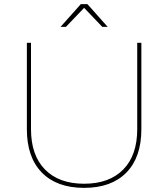

<svg xmlns="http://www.w3.org/2000/svg" viewBox="-20 -906 814 929"><path d="M501 -776H475L387 -868L299 -776H273L371 -886H403ZM387 -17Q509 -17 576.5 -86Q644 -155 644 -281V-699H664V-281Q664 -145 591.5 -71Q519 3 387 3Q255 3 182.5 -71Q110 -145 110 -281V-699H130V-281Q130 -155 197.5 -86Q265 -17 387 -17Z"/></svg>

Font: TypoPRO Montserrat
Style: Regular
Weight: 250
Designer: Julieta Ulanovsky
Foundry: Julieta Ulanovsky
Version: Version 6.001